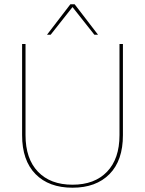

<svg xmlns="http://www.w3.org/2000/svg" viewBox="-20 -865 676 895"><path d="M553 -660V-235Q553 -117 490.5 -53.5Q428 10 318 10Q208 10 145.5 -53.5Q83 -117 83 -235V-660H99V-235Q99 -125 157 -64.5Q215 -4 318 -4Q421 -4 479 -64.5Q537 -125 537 -235V-660ZM437 -703H420L318 -832L216 -703H199L308 -845H328Z"/></svg>

Font: Kantumruy Pro Thin
Style: Regular
Weight: 250
Version: Version 1.002